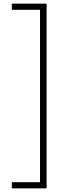

<svg xmlns="http://www.w3.org/2000/svg" viewBox="-20 -819 355 1055"><path d="M45 182V216H236V-799H45V-765H200V182Z"/></svg>

Font: Noto Sans Sinhala ExtraCondensed ExtraLight
Style: Regular
Weight: 200
Width: 2
Designer: Jelle Bosma - Monotype Design Team
Foundry: Monotype Imaging Inc.
Version: Version 2.006